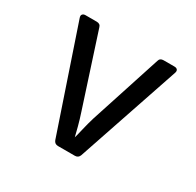

<svg xmlns="http://www.w3.org/2000/svg" viewBox="-125 -690 849 831"><g transform="rotate(30 300.0 -275.0)"><path d="M258 0Q241 0 235 -16L62 -527Q58 -538 63 -544Q68 -550 78 -550H134Q152 -550 156 -534L271 -180Q282 -147 290 -116.5Q298 -86 302 -69Q307 -86 314 -116.5Q321 -147 331 -180L446 -534Q450 -550 468 -550H522Q533 -550 537.5 -544Q542 -538 538 -527L365 -16Q359 0 342 0Z"/></g></svg>

Font: Pitagon Sans Mono
Style: Regular
Weight: 400
Monospace: yes
Designer: Travis Tran
Foundry: Pitagon
Version: Version 1.001;gftools[0.9.26]